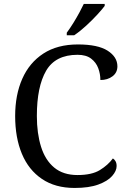

<svg xmlns="http://www.w3.org/2000/svg" viewBox="-20 -929 640 959"><path d="M352.5 9.8Q255.9 9.8 189.5 -35.2Q123 -80.1 89.4 -160.6Q55.7 -241.2 55.7 -349.6Q55.7 -455.1 91.3 -535.6Q127 -616.2 196.8 -661.6Q266.6 -707 369.1 -707Q468.8 -707 517.6 -675.8Q566.4 -644.5 566.4 -597.7Q566.4 -566.4 542 -547.9Q517.6 -529.3 481.4 -529.3Q481.4 -559.6 470.7 -588.4Q460 -617.2 435.1 -636.2Q410.2 -655.3 367.2 -655.3Q256.8 -655.3 210.4 -575.7Q164.1 -496.1 164.1 -349.6Q164.1 -262.7 185.1 -195.8Q206.1 -128.9 251 -91.8Q295.9 -54.7 367.2 -54.7Q438.5 -54.7 479 -79.6Q519.5 -104.5 543.9 -137.7Q551.8 -132.8 557.1 -123.5Q562.5 -114.3 562.5 -99.6Q562.5 -75.2 540 -49.8Q517.6 -24.4 471.2 -7.3Q424.8 9.8 352.5 9.8ZM502.9 -899.4V-909.2H398.4Q390.6 -892.6 377 -867.2Q363.3 -841.8 346.7 -814.9Q330.1 -788.1 313.5 -765.6V-752.9H350.6Q379.9 -772.5 411.1 -801.3Q442.4 -830.1 467.3 -857.4Q492.2 -884.8 502.9 -899.4Z"/></svg>

Font: Noto Serif Todhri
Style: Regular
Weight: 400
Designer: Mikhail Merkuryev
Version: Version 1.000; ttfautohint (v1.8.4.7-5d5b)